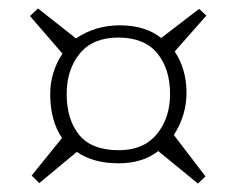

<svg xmlns="http://www.w3.org/2000/svg" viewBox="-20 -563 570 455"><path d="M99 -340Q99 -392 128 -436L51 -525L70 -543L160 -472Q206 -503 264 -503Q324 -503 362 -473L452 -542L469 -526L394 -441Q422 -399 422 -343Q422 -290 392 -243L467 -145L449 -128L355 -205Q318 -176 261 -176Q201 -176 162 -203L73 -129L55 -147L127 -236Q99 -277 99 -340ZM138 -340Q138 -280 167.5 -243.5Q197 -207 262 -207Q320 -207 351.5 -245Q383 -283 383 -340Q383 -400 352.5 -437Q322 -474 260 -474Q200 -474 169 -436Q138 -398 138 -340Z"/></svg>

Font: Abril Fatface
Style: Regular
Weight: 400
Designer: Veronika Burian, Jos Scaglione
Foundry: TypeTogether
Version: Version 1.001